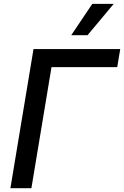

<svg xmlns="http://www.w3.org/2000/svg" viewBox="-20 -984 649 1004"><path d="M608.7 -727.3 593 -632.8H249.3L144.2 0H34.4L155.2 -727.3ZM352.6 -800.1 462.7 -963.8H574.6L437.9 -800.1Z"/></svg>

Font: Karasuma Gothic
Style: Medium Italic
Weight: 500
Italic angle: 9.39998°
Designer: Rasmus Andersson / Ryoko Nishizuka
Foundry: Genbu
Version: Version 1.00